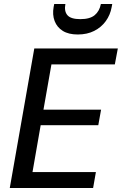

<svg xmlns="http://www.w3.org/2000/svg" viewBox="-20 -943 611 963"><path d="M29 0 152 -700H571L556 -620H238L198 -393H487L473 -315H184L143 -80H461L447 0ZM370 -770Q324 -770 295 -788Q266 -806 254 -837.5Q242 -869 249 -908L252 -923H308Q301 -887 318 -867Q335 -847 383 -847Q431 -847 455 -867Q479 -887 486 -923H543L540 -907Q533 -868 510.5 -837Q488 -806 452.5 -788Q417 -770 370 -770Z"/></svg>

Font: DM Sans 18pt Medium
Style: Italic
Weight: 500
Italic angle: -10°
Designer: Colophon Foundry, Jonny Pinhorn
Foundry: Colophon Foundry
Version: Version 4.004;gftools[0.9.30]